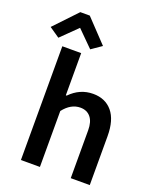

<svg xmlns="http://www.w3.org/2000/svg" viewBox="-216 -1030 913 1126"><g transform="rotate(20 240.5 -467.0)"><path d="M55.2 0V-710H172.9V-446.8H178.2Q239.7 -509.8 321.8 -509.8Q397.9 -509.8 441.4 -457.8Q484.9 -405.8 484.9 -305.2V0H366.2V-298.8Q366.2 -352.1 343 -380.1Q319.8 -408.2 278.8 -408.2Q219.7 -408.2 173.8 -349.1V0ZM16.1 -749 -47.9 -793 85.9 -934.1H145L278.8 -793L214.8 -749L116.2 -847.2Z"/></g></svg>

Font: LT Hoop SemBd
Style: Regular
Weight: 600
Designer: Daniel Lyons
Foundry: LyonsType
Version: Version 1.000